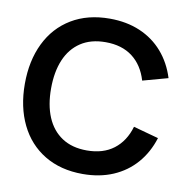

<svg xmlns="http://www.w3.org/2000/svg" viewBox="-83 -817 903 913"><g transform="rotate(10 369.0 -360.0)"><path d="M30 -360Q30 -471.5 71.3 -556.4Q112.6 -641.3 190.5 -688.2Q268.4 -735 374.7 -735Q456.3 -735 521.3 -707.2Q586.3 -679.3 631.2 -627.6Q676.1 -575.9 698.3 -504.8L576.8 -471.5Q555.7 -543.2 504.5 -582.3Q453.3 -621.3 374.7 -621.3Q303.4 -621.3 254.7 -589.1Q206 -556.9 181.4 -498.4Q156.8 -439.9 156.7 -360Q156.5 -280.2 181.1 -221.7Q205.8 -163.1 254.5 -130.9Q303.3 -98.7 374.7 -98.7Q453.3 -98.7 504.5 -137.7Q555.7 -176.8 576.8 -248.5L698.3 -215.2Q676.1 -144.1 631.2 -92.4Q586.3 -40.7 521.3 -12.8Q456.3 15 374.7 15Q268.4 15 190.5 -31.8Q112.6 -78.7 71.3 -163.6Q30 -248.5 30 -360Z"/></g></svg>

Font: Tap Sans
Style: Regular
Weight: 400
Designer: Tap Payments
Foundry: Tap Payments
Version: Version 1.001;Glyphs 3.1.2 (3151)